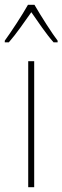

<svg xmlns="http://www.w3.org/2000/svg" viewBox="-41 -783 261 803"><path d="M103 -763H76C52 -720 4 -647 -21 -613V-606H-4C26 -640 64 -695 90 -732C117 -693 152 -641 183 -606H200V-613C180 -638 129 -718 103 -763ZM102 0V-527H77V0Z"/></svg>

Font: Noto Sans Ethiopic Condensed Thin
Style: Regular
Weight: 100
Width: 3
Designer: Monotype Design Team
Foundry: Monotype Imaging Inc.
Version: Version 2.102